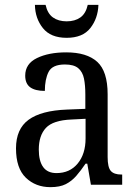

<svg xmlns="http://www.w3.org/2000/svg" viewBox="-20 -762 563 792"><path d="M188 10Q127 10 86.5 -29Q46 -68 46 -150Q46 -230 98 -268Q150 -306 256 -310L332 -313V-373Q332 -410 326.5 -437.5Q321 -465 303 -480.5Q285 -496 248 -496Q196 -496 180.5 -465.5Q165 -435 165 -387Q125 -387 104.5 -402Q84 -417 84 -450Q84 -499 132.5 -522.5Q181 -546 253 -546Q338 -546 381 -507Q424 -468 424 -373V-114Q424 -72 437 -57Q450 -42 481 -42H484V0H355L340 -87H333Q314 -59 295 -37Q276 -15 251.5 -2.5Q227 10 188 10ZM213 -48Q268 -48 300.5 -87.5Q333 -127 333 -191V-272L275 -269Q199 -266 169.5 -234.5Q140 -203 140 -145Q140 -98 158 -73Q176 -48 213 -48ZM255 -606Q189 -606 157 -646Q125 -686 124 -742H168Q176 -706 198.5 -690Q221 -674 255 -674Q289 -674 311.5 -690Q334 -706 342 -742H386Q384 -686 352.5 -646Q321 -606 255 -606Z"/></svg>

Font: Noto Serif Hebrew SemiCondensed
Style: Regular
Weight: 400
Width: 4
Designer: Monotype Design Team
Foundry: Monotype Imaging Inc.
Version: Version 2.004; ttfautohint (v1.8.4.7-5d5b)